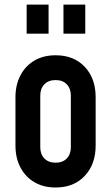

<svg xmlns="http://www.w3.org/2000/svg" viewBox="-20 -800 482 832"><path d="M221 12.5Q168.5 12.5 129.5 -10.2Q90.5 -33 68.8 -74Q47 -115 47 -169.5V-378.5Q47 -432.5 68.8 -473.8Q90.5 -515 129.5 -537.8Q168.5 -560.5 221 -560.5Q300 -560.5 347.2 -510.5Q394.5 -460.5 394.5 -378.5V-169.5Q394.5 -88 347.2 -37.8Q300 12.5 221 12.5ZM221 -95Q252 -95 269.5 -113.5Q287 -132 287 -162V-386Q287 -416 269.5 -434.5Q252 -453 221 -453Q190 -453 172.2 -434.5Q154.5 -416 154.5 -386V-162Q154.5 -132 172.2 -113.5Q190 -95 221 -95ZM95.5 -654V-780H190.5V-654ZM255 -654V-780H349.5V-654Z"/></svg>

Font: Mohave SemiBold
Style: Regular
Weight: 600
Designer: Gumpita Rahayu
Foundry: Tokotype
Version: Version 2.003